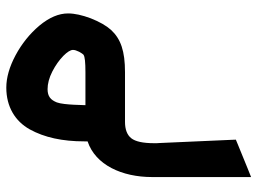

<svg xmlns="http://www.w3.org/2000/svg" viewBox="-124 -292 816 609"><g transform="rotate(-90 284.5 12.0)"><path d="M254.9 -125.5C255.4 -140.6 255.9 -153.3 256.3 -162.6C257.3 -181.6 259.3 -204.6 263.7 -216.3C271.5 -235.4 282.2 -245.6 305.7 -245.6C322.8 -245.6 341.8 -240.7 361.8 -230.5C381.8 -220.2 397.9 -208.5 411.1 -195.8C423.8 -183.1 430.2 -172.9 430.2 -165C430.2 -159.7 428.2 -153.3 424.3 -145.5C419.9 -137.7 417 -133.3 415 -131.8L414.6 -131.3H414.1C408.7 -127.4 390.6 -125.5 358.9 -125.5H319.3ZM359.4 0C426.3 0 464.8 -13.2 493.7 -44.4C507.3 -59.6 519.5 -81.1 530.3 -108.4C540.5 -135.7 545.9 -159.7 545.9 -180.7C545.9 -210 533.2 -240.2 507.3 -271.5C481.4 -302.2 449.7 -327.6 413.1 -347.2C376.5 -366.7 342.3 -376.5 310.5 -376.5C250 -376.5 204.1 -348.6 178.2 -302.2C152.3 -255.4 140.1 -198.2 140.1 -129.4V-118.7C65.4 -93.8 26.9 -9.8 26.9 85.9V371.1V399.9L53.7 389.2L132.8 356.9L145.5 351.6L145 337.9L134.8 108.4C134.3 105 134.3 99.6 134.3 92.3C134.3 57.1 139.6 33.2 149.9 20C160.2 6.8 177.7 0 201.7 0Z"/></g></svg>

Font: Samim
Style: Bold
Weight: 700
Foundry: DejaVu fonts team - Redesigned by Saber Rastikerdar
Version: Version 4.0.5